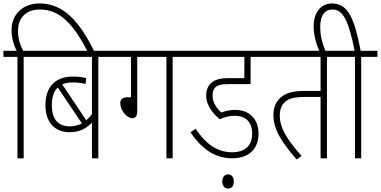

<svg xmlns="http://www.w3.org/2000/svg" viewBox="-20 -916 2204 1111"><path d="M81 -587V0H117V-587H211V-622H114C99 -650 84 -689 84 -736C84 -817 135 -861 210 -861C322 -861 402 -784 488 -615H527C443 -788 350 -896 209 -896C113 -896 47 -834 47 -743C47 -692 61 -652 76 -622H0V-587Z M643 -587V-622H198V-587H512V-256C502 -242 491 -230 479 -220L340 -428C357 -435 377 -439 399 -439C432 -439 456 -435 475 -430L479 -464C459 -469 434 -473 400 -473C304 -473 243 -416 243 -308C243 -205 299 -151 383 -151C445 -151 484 -177 512 -207V0H549V-587ZM280 -308C280 -355 292 -388 314 -410L454 -202C433 -191 410 -185 385 -185C322 -185 280 -219 280 -308Z M774 -587H943V0H979V-587H1074V-622H630V-587H738V-353H718C687 -353 676 -340 676 -319C676 -279 713 -232 746 -232C763 -232 774 -244 774 -270Z M1340 -246C1398 -246 1439 -213 1439 -143C1439 -75 1401 -35 1322 -35C1236 -35 1169 -85 1112 -171L1082 -150C1143 -62 1217 0 1323 0C1427 0 1476 -61 1476 -142C1476 -226 1425 -280 1341 -280C1311 -280 1284 -274 1260 -265C1238 -286 1210 -319 1210 -361C1210 -382 1214 -397 1224 -408C1238 -423 1258 -429 1299 -429H1430V-587H1531V-622H1061V-587H1394V-464H1307C1244 -464 1217 -452 1196 -430C1181 -414 1173 -391 1173 -364C1173 -304 1214 -257 1252 -226C1281 -240 1309 -246 1340 -246ZM1266 134C1266 161 1282 175 1300 175C1320 175 1333 162 1333 134C1333 109 1321 93 1300 93C1281 93 1266 108 1266 134Z M1872 -587H1966V-622H1519V-587H1835V-390H1749C1664 -390 1628 -374 1602 -350C1572 -323 1562 -286 1562 -250C1562 -161 1620 -81 1697 7L1725 -14C1641 -108 1599 -176 1599 -247C1599 -281 1609 -305 1622 -319C1645 -345 1677 -355 1749 -355H1835V0H1872Z M1830 -615H1866C1846 -663 1833 -703 1833 -762C1833 -820 1854 -861 1905 -861C1960 -861 1996 -807 2032 -622H1953V-587H2034V0H2070V-587H2164V-622H2067C2031 -809 1994 -896 1902 -896C1832 -896 1795 -838 1795 -765C1795 -708 1811 -659 1830 -615Z"/></svg>

Font: Noto Sans Devanagari UI Condensed ExtraLight
Style: Regular
Weight: 200
Width: 3
Designer: Jelle Bosma - Monotype Design Team
Foundry: Monotype Imaging Inc.
Version: Version 2.004